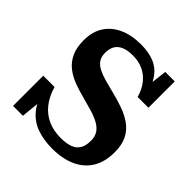

<svg xmlns="http://www.w3.org/2000/svg" viewBox="-196 -879 1047 1047"><g transform="rotate(45 328.0 -355.5)"><path d="M351 -57Q396 -57 424.5 -67.5Q453 -78 467 -101.5Q481 -125 481 -162Q481 -196 466.5 -217.5Q452 -239 425.5 -253.5Q399 -268 363.5 -278.5Q328 -289 287 -300Q243 -311 203 -326Q163 -341 132 -365.5Q101 -390 83 -428Q65 -466 65 -523Q65 -589 94.5 -634.5Q124 -680 177.5 -704Q231 -728 302 -728Q362 -728 405 -710.5Q448 -693 476 -653.5Q504 -614 519 -549L486 -579L502 -715H575V-512H492Q479 -558 454 -589.5Q429 -621 394 -637.5Q359 -654 314 -654Q273 -654 246.5 -642.5Q220 -631 208 -609.5Q196 -588 196 -557Q196 -526 209.5 -506.5Q223 -487 248 -474.5Q273 -462 306.5 -452.5Q340 -443 381 -433Q426 -422 468 -407Q510 -392 544 -368Q578 -344 597.5 -306Q617 -268 617 -211Q617 -135 585.5 -84.5Q554 -34 496.5 -8.5Q439 17 361 17Q295 17 242 -2Q189 -21 153 -66Q117 -111 102 -188L138 -157L122 3H46V-230H133Q150 -172 181 -133.5Q212 -95 255.5 -76Q299 -57 351 -57Z"/></g></svg>

Font: Roboto Serif SemiBold
Style: Regular
Weight: 600
Designer: Greg Gazdowicz
Foundry: Commercial Type
Version: Version 1.008